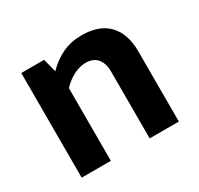

<svg xmlns="http://www.w3.org/2000/svg" viewBox="-111 -623 787 758"><g transform="rotate(-30 282.0 -243.5)"><path d="M193 -331V0H60V-477H164L180 -416C202 -439 226 -456 253 -469C279 -481 308 -487 340 -487C393 -487 433 -473 461 -444C489 -415 503 -374 503 -319V0H370V-305C370 -330 364 -349 352 -364C340 -378 322 -385 299 -385C282 -385 264 -380 245 -371C226 -361 208 -348 193 -331Z"/></g></svg>

Font: Holmes&Hills Bold
Style: Bold
Weight: 500
Designer: Noopur Datye, Girish Dalvi, Yashodeep Gholap, Pallavi Karambelkar
Foundry: Ek Type
Version: ""